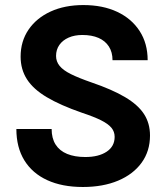

<svg xmlns="http://www.w3.org/2000/svg" viewBox="-20 -734 657 759"><path d="M44.7 -224.1Q44.7 -151.5 76.3 -100.1Q108 -48.8 166.9 -21.8Q225.8 5.2 307.5 5.2Q387.2 5.2 447 -19.9Q506.8 -45.1 539.9 -90.9Q573 -136.7 573 -198.4Q573 -246.6 549.2 -283.3Q525.4 -319.9 474.3 -350.1Q423.3 -380.3 340.7 -408.5Q290.8 -425.8 260.1 -441.1Q229.4 -456.4 215.5 -473.7Q201.6 -491 201.6 -512.7Q201.6 -537.8 214.7 -556.4Q227.7 -575 251.3 -585.4Q274.8 -595.7 305.6 -595.7Q343 -595.7 369.6 -584.1Q396.1 -572.5 410.4 -550.2Q424.8 -527.9 424.8 -495.9H563.7Q563.7 -562.3 532 -611.3Q500.3 -660.4 443.3 -687.2Q386.3 -714 309.6 -714Q235.9 -714 180 -688.4Q124.2 -662.8 92.9 -616.9Q61.5 -570.9 61.5 -510Q61.5 -459.5 86.7 -420.4Q111.8 -381.3 165.1 -349.7Q218.4 -318 303.6 -288.4Q350.7 -272.8 379.1 -258.7Q407.5 -244.5 420.4 -229Q433.2 -213.5 433.2 -193.1Q433.2 -155.4 401.7 -134.4Q370.1 -113.3 317.3 -113.3Q275.1 -113.3 245.3 -125.6Q215.4 -137.9 199.7 -162.7Q184.1 -187.4 184.1 -224.1Z"/></svg>

Font: Estedad-FD VF
Style: Regular
Weight: 100
Designer: Amin Abedi
Version: Version 7.3